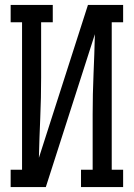

<svg xmlns="http://www.w3.org/2000/svg" viewBox="-20 -755 540 775"><path d="M23 0V-70H69V-665H23V-735H193V-665H146V-441Q146 -360 142.5 -279.5Q139 -199 137 -118L335 -735H477V-665H431V-70H477V0H307V-70H354V-294Q354 -375 357.5 -455.5Q361 -536 363 -617L165 0Z"/></svg>

Font: Iosevka Curly Slab
Style: Regular
Weight: 400
Monospace: yes
Designer: Belleve Invis
Foundry: Belleve Invis
Version: Version 22.1.2; ttfautohint (v1.8.4)